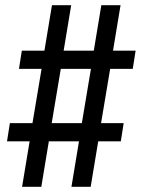

<svg xmlns="http://www.w3.org/2000/svg" viewBox="-20 -737 542 739"><path d="M65 -18 94 -193H7L18 -263H105L140 -472H53L64 -542H151L180 -717H254L225 -542H341L370 -717H444L415 -542H502L491 -472H404L369 -263H456L445 -193H358L329 -18H255L284 -193H168L139 -18ZM295 -263 330 -472H214L179 -263Z"/></svg>

Font: Iosevka Term Curly Oblique
Style: Regular
Weight: 400
Italic angle: -9°
Designer: Belleve Invis
Foundry: Belleve Invis
Version: Version 32.3.0